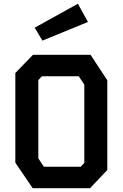

<svg xmlns="http://www.w3.org/2000/svg" viewBox="-20 -982 640 1002"><path d="M152 -696H452.5L540 -563V-95L450 0H150.5L60 -133V-601ZM180 -155.5 209 -112H401.5L420 -132V-540.5L391 -584H198.5L180 -564ZM386.5 -962.5 161 -837.5 201.5 -770 439 -867.5Z"/></svg>

Font: Kode Mono
Style: Regular
Weight: 400
Monospace: yes
Designer: Isa Ozler
Foundry: Kadena LLC
Version: Version 1.000;gftools[0.9.28]